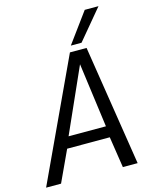

<svg xmlns="http://www.w3.org/2000/svg" viewBox="-164 -1006 862 1092"><g transform="rotate(-15 266.5 -460.0)"><path d="M-31 0 299 -708H397L508 0H421L393 -183H142L57 0ZM168 -249H388L337 -628ZM314 -744 443 -920H524L377 -744Z"/></g></svg>

Font: Georama
Style: Italic
Weight: 400
Italic angle: -9°
Designer: Jean-Baptiste Levee
Foundry: Production Type
Version: Version 1.000